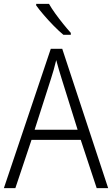

<svg xmlns="http://www.w3.org/2000/svg" viewBox="-20 -1060 577 987"><path d="M477 -93 395 -341H142L59 -93H0L241 -809H300L536 -93ZM297 -655Q291 -674 283 -701Q275 -728 269 -751Q263 -726 256 -701Q249 -676 242 -655L158 -393H379ZM232 -1040Q245 -1017 264.5 -990Q284 -963 305 -937Q326 -911 344 -891V-881H306Q283 -900 256 -927.5Q229 -955 205 -983Q181 -1011 166 -1032V-1040Z"/></svg>

Font: Noto Sans Telugu UI SemiCondensed Light
Style: Regular
Weight: 300
Width: 4
Designer: Jelle Bosma - Monotype Design Team
Foundry: Monotype Imaging Inc.
Version: Version 2.005; ttfautohint (v1.8.4.7-5d5b)